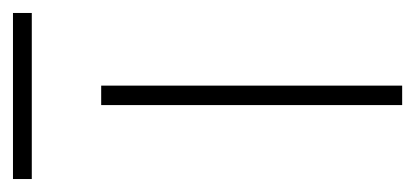

<svg xmlns="http://www.w3.org/2000/svg" viewBox="-215 -448 640 296"><g transform="rotate(-90 105.0 -300.0)"><path d="M-23 -600H233V-571H-23ZM91 -464H121V0H91Z"/></g></svg>

Font: Athiti ExtraLight
Style: Regular
Weight: 275
Designer: CadsonDemak Team
Foundry: CadsonDemak
Version: Version 1.033